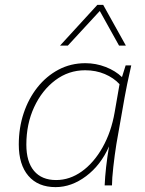

<svg xmlns="http://www.w3.org/2000/svg" viewBox="-20 -760 594 787"><path d="M208 7Q136 7 96.5 -39Q57 -85 57 -168Q57 -236 77 -296Q97 -356 133.5 -402Q170 -448 220 -474.5Q270 -501 330 -501Q373 -501 413 -485.5Q453 -470 480 -444L495 -492H518Q508 -449 501.5 -416.5Q495 -384 491 -362L457 -169Q450 -125 444.5 -76Q439 -27 439 0H409Q412 -71 427 -160Q393 -83 333 -38Q273 7 208 7ZM210 -22Q266 -22 315.5 -57.5Q365 -93 400.5 -156Q436 -219 450 -300L470 -415Q446 -441 409.5 -456.5Q373 -472 329 -472Q261 -472 206.5 -431Q152 -390 120 -321Q88 -252 88 -167Q88 -97 119.5 -59.5Q151 -22 210 -22ZM496 -573H468L389 -715L258 -573H226L379 -740H403Z"/></svg>

Font: Livvic Thin
Style: Italic
Weight: 250
Italic angle: -10°
Designer: Jacques Le Bailly, Baron von Fonthausen
Version: Version 1.001; ttfautohint (v1.8.2)